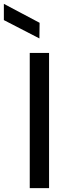

<svg xmlns="http://www.w3.org/2000/svg" viewBox="-104 -974 324 994"><path d="M-84 -954 101 -856 100 -775 -84 -870ZM150 0H50V-700H150Z"/></svg>

Font: Railway
Style: Regular
Weight: 400
Version: 1.000